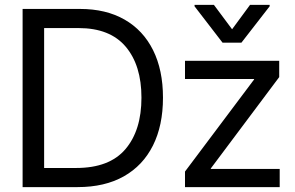

<svg xmlns="http://www.w3.org/2000/svg" viewBox="-20 -764 1206 784"><path d="M296.9 0H72.3V-727.5H306.6Q412.6 -727.5 488.5 -684.1Q564.5 -640.6 605 -559.3Q645.5 -478 645.5 -365.2Q645.5 -251.5 604.5 -169.7Q563.5 -87.9 485.6 -43.9Q407.7 0 296.9 0ZM160.2 -78.1H291Q426.8 -78.1 492.2 -155Q557.6 -231.9 557.6 -365.2Q557.6 -497.1 493.4 -573.2Q429.2 -649.4 300.8 -649.4H160.2ZM735.4 0V-63.5L1017.6 -439.5V-441.4H735.4V-515.6H1120.1V-449.2L840.8 -76.2V-74.2H1122.1V0ZM853.5 -744.1 927.7 -644.5 1001 -744.1H1081.1V-738.3L965.8 -589.8H888.7L774.4 -738.3V-744.1Z"/></svg>

Font: Inter Display
Style: Regular
Weight: 400
Designer: Rasmus Andersson
Foundry: rsms
Version: Version 4.000;git-37864ae